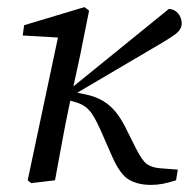

<svg xmlns="http://www.w3.org/2000/svg" viewBox="-20 -508 532 541"><path d="M68 8 58 0 146 -415 164 -401 44 -408 48 -437 218 -488 231 -478 206 -353 175 -210Q164 -158 154.5 -105.5Q145 -53 135 0ZM476 0Q454 7 438 10Q422 13 405 13Q370 13 344.5 -1Q319 -15 296 -67L264 -140Q252 -167 242 -183Q232 -199 220 -207.5Q208 -216 190 -221L161 -229V-251H170L180 -259L456 -483Q472 -482 482 -470Q492 -458 492 -442Q492 -433 487 -425Q482 -417 470.5 -409Q459 -401 441 -390L188 -241L191 -248L221 -242Q250 -236 270.5 -223.5Q291 -211 306 -192.5Q321 -174 333 -150L362 -92Q380 -56 393.5 -46Q407 -36 430 -34L481 -30Z"/></svg>

Font: Source Serif 4
Style: Italic
Weight: 400
Italic angle: -12°
Designer: Frank Grießhammer
Foundry: Adobe Systems Incorporated
Version: Version 4.004;hotconv 1.0.116;makeotfexe 2.5.65601